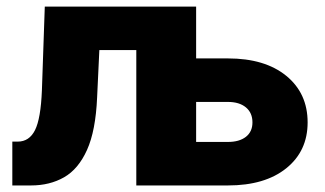

<svg xmlns="http://www.w3.org/2000/svg" viewBox="-20 -566 993 586"><path d="M17.6 0V-133.8H34.2Q69.3 -133.8 86.9 -168.9Q104.5 -204.1 107.9 -290.5L116.7 -545.9H569.3V0H396V-413.1H283.2L276.4 -268.6Q272 -167 245.6 -108.4Q219.2 -49.8 175.5 -24.9Q131.8 0 74.7 0ZM578.6 -387.7H675.8Q788.6 -387.7 853.8 -334.5Q918.9 -281.2 918.9 -192.4Q918.9 -105 853.8 -52.5Q788.6 0 675.8 0H404.8V-545.9H578.6ZM578.6 -254.9V-132.8H675.8Q710.4 -132.8 730.5 -148.4Q750.5 -164.1 750.5 -192.4Q750.5 -221.7 730.5 -238.3Q710.4 -254.9 675.8 -254.9Z"/></svg>

Font: Inter Extra Bold
Style: Regular
Weight: 800
Designer: Rasmus Andersson
Foundry: rsms
Version: Version 4.000;git-3c8e0fc